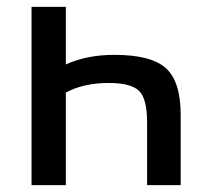

<svg xmlns="http://www.w3.org/2000/svg" viewBox="-20 -540 609 560"><path d="M172 -352Q233 -380 314 -380Q421 -380 464 -341Q507 -302 507 -205V0H409V-184Q409 -252 385.5 -275Q362 -298 297 -298Q224 -298 172 -270V0H72V-520H172Z"/></svg>

Font: M PLUS 1p Medium
Style: Regular
Weight: 500
Version: Version 1.062